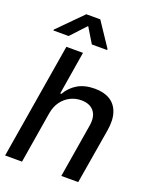

<svg xmlns="http://www.w3.org/2000/svg" viewBox="-171 -1042 903 1135"><g transform="rotate(20 280.5 -474.5)"><path d="M164.6 -323.7 111.3 0H4.9L125.5 -727.5H230L185.5 -456.1H192.9Q218.3 -501 262.2 -526.9Q306.2 -552.7 370.1 -552.7Q426.3 -552.7 464.4 -529.8Q502.4 -506.8 518.3 -460.9Q534.2 -415 522.9 -346.7L464.8 0H358.4L413.6 -334Q424.3 -394.5 398.4 -427.5Q372.6 -460.4 318.4 -460.9Q280.8 -460.9 248.5 -444.6Q216.3 -428.2 194.3 -397.9Q172.4 -367.7 164.6 -323.7ZM262.2 -792 204.6 -887.2 116.2 -792H20L21 -797.9L170.4 -948.7H258.3L358.9 -797.9L357.9 -792Z"/></g></svg>

Font: Inter Tight Medium
Style: Italic
Weight: 500
Italic angle: -9.39999°
Designer: Rasmus Andersson
Foundry: rsms
Version: Version 3.004